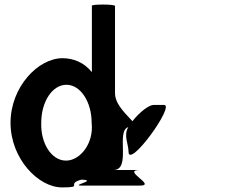

<svg xmlns="http://www.w3.org/2000/svg" viewBox="-20 -810 983 838"><path d="M26 -274C26 -118 147 8 251 8C349 8 265 -6 335 -26C411 -23 283 0 337 0H591C666 0 507 -68 591 -68H475C555 -68 484 -239 540 -255C518 -220 541 -180 541 -148C541 -70 746 -352 696 -352H650C631 -352 590 -322 558 -281C536 -307 482 -352 482 -403V-784C482 -792 381 -792 381 -785V-495C347 -538 299 -556 253 -556C146 -556 26 -430 26 -274ZM160 -274C160 -366 208 -440 270 -440C331 -440 380 -366 380 -274C390 -184 330 -109 268 -109C205 -109 157 -184 160 -274Z"/></svg>

Font: Ampere
Style: SuCnd
Weight: 400
Version: Version 1